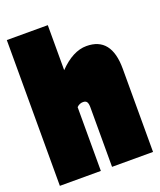

<svg xmlns="http://www.w3.org/2000/svg" viewBox="-130 -772 711 854"><g transform="rotate(-20 225.5 -345.0)"><path d="M446 -394V0H252V-282Q252 -299 247 -307Q242 -315 229 -315Q212 -315 199 -302V0H5V-690H199V-477Q264 -544 328 -544Q446 -544 446 -394Z"/></g></svg>

Font: FFF_tuoi-tre Black
Style: Regular
Weight: 900
Designer: bBox Type GmbH
Foundry: bBox Type GmbH
Version: Version 1.001